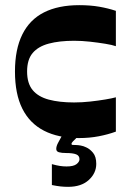

<svg xmlns="http://www.w3.org/2000/svg" viewBox="-20 -524 502 744"><path d="M286 11Q206 11 150.5 -17.5Q95 -46 66.5 -103Q38 -160 38 -247Q38 -333 66.5 -390.5Q95 -448 150.5 -476Q206 -504 287 -504Q330 -504 364.5 -498Q399 -492 429 -482V-345Q415 -350 387.5 -354.5Q360 -359 328.5 -362.5Q297 -366 267 -366Q210 -366 169 -355Q128 -344 106.5 -318.5Q85 -293 85 -247Q85 -201 106.5 -175Q128 -149 169 -138Q210 -127 267 -127Q298 -127 329.5 -130.5Q361 -134 388 -138.5Q415 -143 429 -147V-14Q399 -3 363 4Q327 11 286 11ZM181 193V112Q199 117 212 119Q225 121 238 121Q265 121 276.5 112Q288 103 288 93Q288 79 275 74Q262 69 237 69Q219 69 208.5 66Q198 63 198 53Q198 43 204.5 30.5Q211 18 221 0H287Q269 17 263 23.5Q257 30 257 33Q257 37 261 37.5Q265 38 275 38Q282 38 293 40Q304 42 314 47Q328 53 340.5 68Q353 83 353 111Q353 147 324 173.5Q295 200 244 200Q229 200 215 198.5Q201 197 181 193Z"/></svg>

Font: Ojuju
Style: Bold
Weight: 700
Designer: Chisaokwu Joboson, Mirko Velimirovic
Foundry: Udi Foundry
Version: Version 1.000